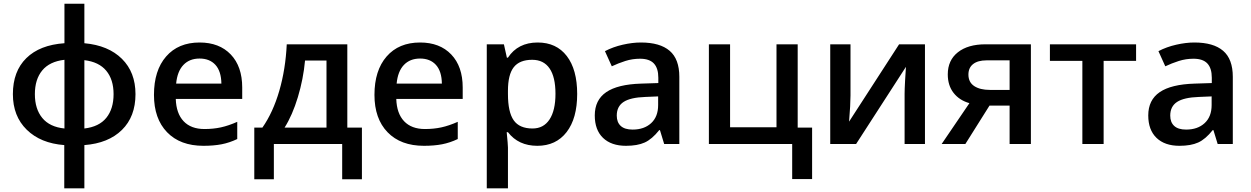

<svg xmlns="http://www.w3.org/2000/svg" viewBox="-20 -780 6776 1040"><path d="M713.9 -270Q713.9 -148.4 640.4 -76.2Q566.9 -3.9 437 5.9V240.2H328.1V5.9Q199.7 -3.9 124.8 -77.4Q49.8 -150.9 49.8 -270Q49.8 -393.6 122.6 -465.1Q195.3 -536.6 329.1 -545.9V-759.8H437V-545.9Q566.9 -534.2 640.4 -461.4Q713.9 -388.7 713.9 -270ZM168.9 -270Q168.9 -189.9 209 -141.1Q249 -92.3 329.1 -84V-456.1Q248.5 -446.8 208.7 -398.4Q168.9 -350.1 168.9 -270ZM595.2 -270Q595.2 -349.1 555.4 -397Q515.6 -444.8 437 -454.1V-84Q516.6 -93.3 555.9 -141.8Q595.2 -190.4 595.2 -270Z M1082 9.8Q956.1 9.8 885 -63.7Q814 -137.2 814 -266.1Q814 -398.4 879.9 -474.1Q945.8 -549.8 1061 -549.8Q1168 -549.8 1230 -484.9Q1292 -419.9 1292 -306.2V-244.1H932.1Q934.6 -165.5 974.6 -123.3Q1014.6 -81.1 1087.4 -81.1Q1135.3 -81.1 1176.5 -90.1Q1217.8 -99.1 1265.1 -120.1V-26.9Q1223.1 -6.8 1180.2 1.5Q1137.2 9.8 1082 9.8ZM1061 -462.9Q1006.3 -462.9 973.4 -428.2Q940.4 -393.6 934.1 -327.1H1179.2Q1178.2 -394 1147 -428.5Q1115.7 -462.9 1061 -462.9Z M1940.4 190.9H1833.5V0H1463.4V190.9H1357.4V-88.9H1401.4Q1459 -171.4 1492.9 -288.3Q1526.9 -405.3 1533.2 -540H1861.3V-88.9H1940.4ZM1748.5 -88.9V-452.1H1632.3Q1623 -351.6 1593.5 -253.9Q1564 -156.2 1521.5 -88.9Z M2276.4 9.8Q2150.4 9.8 2079.3 -63.7Q2008.3 -137.2 2008.3 -266.1Q2008.3 -398.4 2074.2 -474.1Q2140.1 -549.8 2255.4 -549.8Q2362.3 -549.8 2424.3 -484.9Q2486.3 -419.9 2486.3 -306.2V-244.1H2126.5Q2128.9 -165.5 2168.9 -123.3Q2209 -81.1 2281.7 -81.1Q2329.6 -81.1 2370.8 -90.1Q2412.1 -99.1 2459.5 -120.1V-26.9Q2417.5 -6.8 2374.5 1.5Q2331.5 9.8 2276.4 9.8ZM2255.4 -462.9Q2200.7 -462.9 2167.7 -428.2Q2134.8 -393.6 2128.4 -327.1H2373.5Q2372.6 -394 2341.3 -428.5Q2310.1 -462.9 2255.4 -462.9Z M2890.6 9.8Q2788.1 9.8 2731.4 -64H2724.6Q2731.4 4.4 2731.4 19V240.2H2616.7V-540H2709.5Q2713.4 -524.9 2725.6 -467.8H2731.4Q2785.2 -549.8 2892.6 -549.8Q2993.7 -549.8 3050 -476.6Q3106.4 -403.3 3106.4 -271Q3106.4 -138.7 3049.1 -64.5Q2991.7 9.8 2890.6 9.8ZM2862.8 -456.1Q2794.4 -456.1 2762.9 -416Q2731.4 -376 2731.4 -288.1V-271Q2731.4 -172.4 2762.7 -128.2Q2793.9 -84 2864.7 -84Q2924.3 -84 2956.5 -132.8Q2988.8 -181.6 2988.8 -272Q2988.8 -362.8 2956.8 -409.4Q2924.8 -456.1 2862.8 -456.1Z M3577.6 0 3554.7 -75.2H3550.8Q3511.7 -25.9 3472.2 -8.1Q3432.6 9.8 3370.6 9.8Q3291 9.8 3246.3 -33.2Q3201.7 -76.2 3201.7 -154.8Q3201.7 -238.3 3263.7 -280.8Q3325.7 -323.2 3452.6 -327.1L3545.9 -330.1V-358.9Q3545.9 -410.6 3521.7 -436.3Q3497.6 -461.9 3446.8 -461.9Q3405.3 -461.9 3367.2 -449.7Q3329.1 -437.5 3293.9 -420.9L3256.8 -502.9Q3300.8 -525.9 3353 -537.8Q3405.3 -549.8 3451.7 -549.8Q3554.7 -549.8 3607.2 -504.9Q3659.7 -460 3659.7 -363.8V0ZM3406.7 -78.1Q3469.2 -78.1 3507.1 -113Q3544.9 -147.9 3544.9 -210.9V-257.8L3475.6 -254.9Q3394.5 -252 3357.7 -227.8Q3320.8 -203.6 3320.8 -153.8Q3320.8 -117.7 3342.3 -97.9Q3363.8 -78.1 3406.7 -78.1Z M4300.8 -88.9H4378.9V189.9H4271V0H3819.8V-540H3934.6V-90.8H4186V-540H4300.8Z M4586.9 -540V-263.2Q4586.9 -214.8 4579.1 -121.1L4850.1 -540H4990.2V0H4879.9V-272Q4879.9 -294.4 4882.6 -344.7Q4885.3 -395 4887.2 -418L4617.2 0H4477.1V-540Z M5209 0H5080.6L5231 -221.2Q5176.3 -236.8 5145 -277.1Q5113.8 -317.4 5113.8 -377Q5113.8 -453.6 5168.5 -496.8Q5223.1 -540 5317.9 -540H5564V0H5448.7V-208H5339.8ZM5225.6 -376Q5225.6 -334.5 5257.1 -313.7Q5288.6 -293 5341.8 -293H5448.7V-453.1H5323.7Q5276.9 -453.1 5251.2 -433.1Q5225.6 -413.1 5225.6 -376Z M6133.8 -540V-450.2H5958V0H5842.8V-450.2H5667V-540Z M6575.7 0 6552.7 -75.2H6548.8Q6509.8 -25.9 6470.2 -8.1Q6430.7 9.8 6368.7 9.8Q6289.1 9.8 6244.4 -33.2Q6199.7 -76.2 6199.7 -154.8Q6199.7 -238.3 6261.7 -280.8Q6323.7 -323.2 6450.7 -327.1L6543.9 -330.1V-358.9Q6543.9 -410.6 6519.8 -436.3Q6495.6 -461.9 6444.8 -461.9Q6403.3 -461.9 6365.2 -449.7Q6327.1 -437.5 6292 -420.9L6254.9 -502.9Q6298.8 -525.9 6351.1 -537.8Q6403.3 -549.8 6449.7 -549.8Q6552.7 -549.8 6605.2 -504.9Q6657.7 -460 6657.7 -363.8V0ZM6404.8 -78.1Q6467.3 -78.1 6505.1 -113Q6543 -147.9 6543 -210.9V-257.8L6473.6 -254.9Q6392.6 -252 6355.7 -227.8Q6318.8 -203.6 6318.8 -153.8Q6318.8 -117.7 6340.3 -97.9Q6361.8 -78.1 6404.8 -78.1Z"/></svg>

Font: JBL Sans
Style: Semibold
Weight: 600
Version: Version 1.10